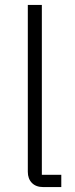

<svg xmlns="http://www.w3.org/2000/svg" viewBox="-20 -760 304 780"><path d="M229 0H156Q126 0 109.5 -17Q93 -34 93 -62V-740H150V-50H229Z"/></svg>

Font: IBM Plex Sans Light
Style: Regular
Weight: 300
Designer: Mike Abbink, Paul van der Laan, Pieter van Rosmalen
Foundry: Bold Monday
Version: Version 3.0